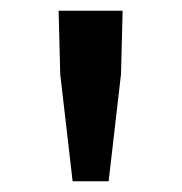

<svg xmlns="http://www.w3.org/2000/svg" viewBox="-20 -795 338 357"><path d="M92 -657 115 -458H182L205 -657L208 -775H89Z"/></svg>

Font: Spoqa Han Sans Neo Medium
Style: Regular
Weight: 500
Designer: [Spoqa Han Sans Neo] Dong-huui Kim ___ Younghwa Kang ___ Yujin Lee ___ [Noto Sans] Ryoko NISHIZUKA ____ (kana & ideograp
Foundry: Spoqa (http://www.spoqa-han-sans.com)
Version: Version 1.100;hotconv 1.0.109;makeotfexe 2.5.65596